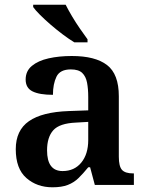

<svg xmlns="http://www.w3.org/2000/svg" viewBox="-20 -786 625 816"><path d="M203 10Q137 10 92 -29.5Q47 -69 47 -152Q47 -232 103 -271Q159 -310 272 -314L355 -317V-374Q355 -408 350 -434.5Q345 -461 329.5 -476Q314 -491 281 -491Q235 -491 220 -460Q205 -429 205 -383Q148 -383 118.5 -397.5Q89 -412 89 -448Q89 -484 115.5 -506Q142 -528 186.5 -538Q231 -548 285 -548Q385 -548 435 -509.5Q485 -471 485 -377V-120Q485 -79 498.5 -64Q512 -49 546 -49H549V0H383L363 -75H355Q333 -48 313.5 -29Q294 -10 268 0Q242 10 203 10ZM246 -59Q296 -59 325.5 -95Q355 -131 355 -191V-268L303 -265Q233 -262 206.5 -232.5Q180 -203 180 -147Q180 -59 246 -59ZM296 -606Q273 -620 247 -639.5Q221 -659 195.5 -681Q170 -703 150 -723Q130 -743 121 -756V-766H259Q270 -744 286 -717Q302 -690 320 -664Q338 -638 352 -619V-606Z"/></svg>

Font: Noto Serif Toto SemiBold
Style: Regular
Weight: 600
Designer: Monotype Design Team
Foundry: Monotype Imaging Inc.
Version: Version 2.001; ttfautohint (v1.8.4.7-5d5b)